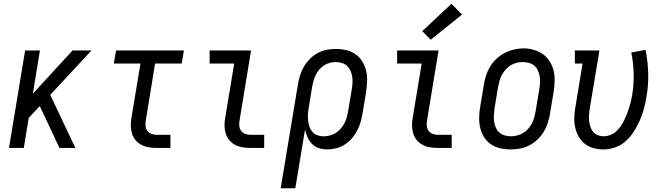

<svg xmlns="http://www.w3.org/2000/svg" viewBox="-20 -789 3540 1024"><path d="M28 0 114 -520H193L155 -289L367 -520H468L248 -283L382 0H297L219 -166L192 -223L133 -160L107 0Z M815 0Q794 0 773 -3.5Q752 -7 734 -16.5Q716 -26 703 -41.5Q690 -57 684 -76.5Q678 -96 677.5 -117.5Q677 -139 681 -160L729 -450H587L599 -520H961L949 -450H807L758 -149Q755 -134 756 -119Q757 -104 765 -92.5Q773 -81 786.5 -75.5Q800 -70 815 -70H889V0Z M1315 0Q1294 0 1273 -3.5Q1252 -7 1234 -16.5Q1216 -26 1203 -41.5Q1190 -57 1184 -76.5Q1178 -96 1177.5 -117.5Q1177 -139 1181 -160L1229 -450H1098V-520H1319L1258 -149Q1255 -134 1256 -119Q1257 -104 1265 -92.5Q1273 -81 1286.5 -75.5Q1300 -70 1315 -70H1389V0Z M1477 215 1569 -339Q1573 -364 1580.5 -388Q1588 -412 1601 -434Q1614 -456 1633 -475Q1652 -494 1675 -506.5Q1698 -519 1723 -523.5Q1748 -528 1772 -528Q1800 -528 1827.5 -521.5Q1855 -515 1876.5 -499.5Q1898 -484 1912 -461.5Q1926 -439 1932.5 -412.5Q1939 -386 1938 -357.5Q1937 -329 1933 -301L1913 -181Q1909 -157 1902 -134Q1895 -111 1883.5 -89.5Q1872 -68 1855 -49Q1838 -30 1817 -17Q1796 -4 1772 2Q1748 8 1725 8Q1702 8 1680.5 1Q1659 -6 1644 -21.5Q1629 -37 1620 -57Q1611 -77 1607 -99L1555 215ZM1705 -62Q1721 -62 1737.5 -66Q1754 -70 1769 -79Q1784 -88 1795.5 -101Q1807 -114 1815.5 -129Q1824 -144 1828.5 -160Q1833 -176 1836 -192L1856 -312Q1859 -329 1860 -346.5Q1861 -364 1858.5 -380Q1856 -396 1849.5 -411Q1843 -426 1831.5 -437Q1820 -448 1804 -453Q1788 -458 1771 -458Q1755 -458 1739 -454Q1723 -450 1708.5 -440.5Q1694 -431 1683 -418Q1672 -405 1664.5 -390Q1657 -375 1652.5 -359.5Q1648 -344 1645 -328L1627 -217Q1624 -200 1622.5 -182Q1621 -164 1623 -147.5Q1625 -131 1630 -115Q1635 -99 1645.5 -86.5Q1656 -74 1672 -68Q1688 -62 1705 -62Z M2315 0Q2294 0 2273 -3.5Q2252 -7 2234 -16.5Q2216 -26 2203 -41.5Q2190 -57 2184 -76.5Q2178 -96 2177.5 -117.5Q2177 -139 2181 -160L2229 -450H2098V-520H2319L2258 -149Q2255 -134 2256 -119Q2257 -104 2265 -92.5Q2273 -81 2286.5 -75.5Q2300 -70 2315 -70H2389V0ZM2277 -577 2232 -623 2388 -769 2444 -711Z M2702 8Q2674 8 2646.5 1.5Q2619 -5 2597.5 -20Q2576 -35 2561.5 -58Q2547 -81 2541 -107.5Q2535 -134 2535.5 -162.5Q2536 -191 2541 -219L2561 -339Q2565 -364 2573 -388.5Q2581 -413 2595 -435.5Q2609 -458 2629 -476.5Q2649 -495 2672.5 -507Q2696 -519 2721 -525Q2746 -531 2772 -531Q2800 -531 2827 -523Q2854 -515 2875.5 -500Q2897 -485 2911.5 -462Q2926 -439 2932.5 -412.5Q2939 -386 2938 -357.5Q2937 -329 2933 -301L2913 -181Q2909 -156 2901 -131.5Q2893 -107 2879 -84.5Q2865 -62 2845 -43.5Q2825 -25 2801.5 -13Q2778 -1 2752.5 3.5Q2727 8 2702 8ZM2704 -62Q2720 -62 2736.5 -66Q2753 -70 2768 -78.5Q2783 -87 2795 -100Q2807 -113 2815.5 -128.5Q2824 -144 2828.5 -160Q2833 -176 2836 -192L2856 -312Q2859 -329 2860 -346.5Q2861 -364 2858.5 -380.5Q2856 -397 2849 -412.5Q2842 -428 2830 -438.5Q2818 -449 2801.5 -453.5Q2785 -458 2768 -458Q2751 -458 2735 -454Q2719 -450 2704 -441Q2689 -432 2677.5 -419Q2666 -406 2657.5 -391Q2649 -376 2644.5 -360Q2640 -344 2637 -328L2617 -208Q2615 -191 2614 -173.5Q2613 -156 2615.5 -139.5Q2618 -123 2624.5 -108Q2631 -93 2643 -82.5Q2655 -72 2671 -67Q2687 -62 2704 -62Z M3198 8Q3170 8 3144 0.5Q3118 -7 3098 -23Q3078 -39 3065.5 -62Q3053 -85 3047.5 -110.5Q3042 -136 3043 -164Q3044 -192 3049 -219L3087 -450H3046V-520H3177L3125 -208Q3123 -192 3121.5 -175.5Q3120 -159 3122 -143Q3124 -127 3129 -112Q3134 -97 3143.5 -85.5Q3153 -74 3168 -68Q3183 -62 3199 -62Q3216 -62 3234 -68.5Q3252 -75 3265.5 -87.5Q3279 -100 3290 -115.5Q3301 -131 3309 -147.5Q3317 -164 3323.5 -181Q3330 -198 3335.5 -215Q3341 -232 3345 -249.5Q3349 -267 3352 -284Q3361 -342 3359.5 -398Q3358 -454 3347 -509L3423 -523Q3435 -462 3437 -399.5Q3439 -337 3428 -273Q3423 -241 3414.5 -210Q3406 -179 3393 -148.5Q3380 -118 3361.5 -89Q3343 -60 3318 -37Q3293 -14 3261 -3Q3229 8 3198 8Z"/></svg>

Font: Iosevka Gothic
Style: Italic
Weight: 400
Italic angle: -9°
Monospace: yes
Designer: Belleve Invis
Foundry: Belleve Invis
Version: Version 15.5.1; ttfautohint (v1.8.4)